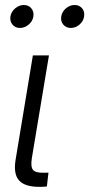

<svg xmlns="http://www.w3.org/2000/svg" viewBox="-20 -743 355 764"><path d="M141.1 0.5Q80.6 1.5 56.6 -24.2Q32.7 -49.8 42 -106.9L110.8 -522.5H174.8L106.9 -114.7Q101.1 -79.6 111.3 -67.1Q121.6 -54.7 154.3 -55.7Q159.2 -55.7 164.1 -55.7Q168.9 -55.7 172.9 -56.2L166.5 -1Q161.1 -0.5 154.5 0Q147.9 0.5 141.1 0.5ZM261.7 -631.8Q242.7 -631.8 231.7 -645.3Q220.7 -658.7 223.6 -677.2Q226.6 -696.3 242.2 -709.7Q257.8 -723.1 276.9 -723.1Q295.9 -723.1 306.9 -709.7Q317.9 -696.3 314.5 -677.2Q312 -658.7 296.4 -645.3Q280.8 -631.8 261.7 -631.8ZM59.6 -631.8Q40.5 -631.8 29.5 -645.3Q18.6 -658.7 21.5 -677.2Q24.4 -696.3 40.3 -709.7Q56.2 -723.1 74.7 -723.1Q93.8 -723.1 104.7 -709.7Q115.7 -696.3 112.8 -677.2Q109.9 -658.7 94.2 -645.3Q78.6 -631.8 59.6 -631.8Z"/></svg>

Font: Inter 28pt Light
Style: Italic
Weight: 300
Italic angle: -9.3988°
Designer: Rasmus Andersson
Foundry: rsms
Version: Version 4.001;git-66647c0bb